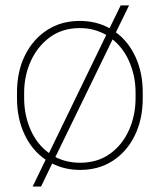

<svg xmlns="http://www.w3.org/2000/svg" viewBox="-20 -615 587 706"><path d="M42.5 -253.9V-274.4Q42.5 -352.1 71.8 -411.4Q101.1 -470.7 153.1 -504.4Q205.1 -538.1 273.4 -538.1Q334 -538.1 382.8 -511.2L423.8 -595.2H454.6L406.2 -496.1Q452.6 -461.9 478.8 -404.5Q504.9 -347.2 504.9 -274.4V-253.9Q504.9 -176.8 475.8 -117.2Q446.8 -57.6 395 -23.9Q343.3 9.8 274.4 9.8Q218.3 9.8 171.9 -13.7L130.9 70.8H100.1L147.9 -27.8Q98.6 -61 70.6 -119.9Q42.5 -178.7 42.5 -253.9ZM68.8 -274.4V-253.9Q68.8 -191.9 92.3 -138.2Q115.7 -84.5 160.2 -52.2L370.6 -486.3Q350.1 -498.5 325.7 -505.1Q301.3 -511.7 273.4 -511.7Q209 -511.7 163.3 -478Q117.7 -444.3 93.3 -390.4Q68.8 -336.4 68.8 -274.4ZM478.5 -274.4Q478.5 -333 456.8 -385Q435.1 -437 394 -470.2L183.6 -37.6Q224.6 -16.6 274.4 -16.6Q338.9 -16.6 384.5 -49.6Q430.2 -82.5 454.3 -136.7Q478.5 -190.9 478.5 -253.9Z"/></svg>

Font: Vazirmatn UI FD Thin
Style: Regular
Weight: 100
Designer: Saber Rastikerdar
Foundry: Saber Rastikerdar
Version: Version 33.003